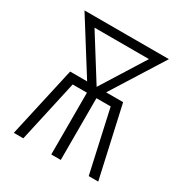

<svg xmlns="http://www.w3.org/2000/svg" viewBox="-158 -790 866 910"><g transform="rotate(30 275.0 -335.0)"><path d="M44 0 130 -385H223L44 -670H506L327 -385H420L506 0H454L379 -338H301V0H249V-338H171L96 0ZM275 -385 424 -623H126Z"/></g></svg>

Font: Lode Dark Term
Style: Regular
Weight: 400
Monospace: yes
Designer: Belleve Invis
Foundry: Belleve Invis
Version: Version 29.2.0